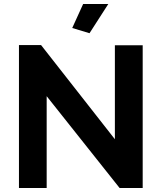

<svg xmlns="http://www.w3.org/2000/svg" viewBox="-20 -934 803 954"><path d="M424.8 -769 338.9 -794.9 393.1 -914.1H518.1ZM211.9 -456.1V0H74.2V-710H184.1L550.8 -242.2V-709H689V0H574.2Z"/></svg>

Font: Rawline
Style: Bold
Weight: 700
Designer: Matt McInerney, Pablo Impallari, Rodrigo Fuenzalida
Foundry: Matt McInerney, Pablo Impallari, Rodrigo Fuenzalida
Version: Version 4.020;PS 004.020;hotconv 1.0.88;makeotf.lib2.5.64775